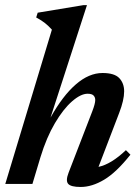

<svg xmlns="http://www.w3.org/2000/svg" viewBox="-20 -732 556 764"><path d="M141 -106.5 109 0H1L186.5 -614Q173 -629 159.2 -640Q145.5 -651 124 -662.5L130 -681.5L311.5 -711.5H326L181 -264Q229.5 -351 281.8 -396.2Q334 -441.5 388 -441.5Q435.5 -441.5 454.8 -421Q474 -400.5 474 -368.5Q474 -333.5 454 -282L372 -68Q422 -78.5 481 -134.5L499 -116.5Q443 -46 394.5 -17Q346 12 301 12Q262 12 251.2 -0.5Q240.5 -13 253 -45L347 -288.5Q359 -319.5 359 -334Q359 -345 352.2 -352Q345.5 -359 328.5 -359Q301.5 -359 266.8 -328.8Q232 -298.5 198.5 -241.8Q165 -185 141 -106.5Z"/></svg>

Font: Newsreader Text SemiBold
Style: Italic
Weight: 600
Italic angle: -17°
Designer: Hugues Gentile
Foundry: Production Type
Version: Version 1.001